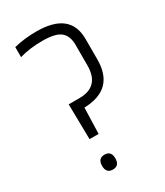

<svg xmlns="http://www.w3.org/2000/svg" viewBox="-173 -749 713 828"><g transform="rotate(-30 183.5 -335.5)"><path d="M138 5Q105 5 105 -32Q105 -69 138 -69Q171 -69 171 -32Q171 5 138 5ZM149 -676Q317 -676 317 -542V-440Q317 -292 165 -288L161 -159H116L113 -334H167Q267 -334 267 -440V-542Q267 -586 241.5 -607Q216 -628 151.5 -628Q87 -628 37 -613V-663Q89 -676 149 -676Z"/></g></svg>

Font: Khand Light
Style: Regular
Weight: 300
Designer: Devanagari: Sanchit Sawaria, Jyotish Sonowal; Latin: Satya Rajpurohit
Foundry: Indian Type Foundry
Version: Version 1.101;PS 1.0;hotconv 1.0.78;makeotf.lib2.5.61930; tt